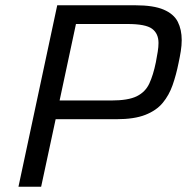

<svg xmlns="http://www.w3.org/2000/svg" viewBox="-20 -708 709 728"><path d="M50 0 197 -688H493Q562 -688 600.5 -671.5Q639 -655 654 -625.5Q669 -596 669 -556Q669 -536 665.5 -514Q662 -492 657 -469Q648 -424 634.5 -385.5Q621 -347 597 -318Q573 -289 531 -272.5Q489 -256 422 -256H191L136 0ZM206 -327H402Q466 -327 498.5 -343Q531 -359 546 -391Q561 -423 571 -472Q575 -493 578 -511.5Q581 -530 581 -545Q581 -581 556.5 -599Q532 -617 464 -617H268Z"/></svg>

Font: Saira
Style: Italic
Weight: 400
Italic angle: -12°
Designer: Hector Gatti with collaboration of the Omnibus-Type team
Foundry: Omnibus-Type
Version: Version 1.100; ttfautohint (v1.8.3)